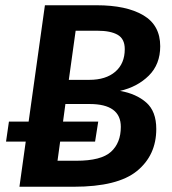

<svg xmlns="http://www.w3.org/2000/svg" viewBox="-20 -711 656 731"><path d="M575 -220Q575 -120 501.5 -60Q428 0 261 0H54L78 -172H3L14 -248H89L151 -691H348Q461 -691 525.5 -653Q590 -615 590 -535Q590 -466 546.5 -423Q503 -380 437 -365Q499 -354 537 -320.5Q575 -287 575 -220ZM268 -594 242 -407H320Q383 -407 419 -438Q455 -469 455 -524Q455 -563 428 -578.5Q401 -594 351 -594ZM440 -228Q440 -315 321 -315H229L220 -248H354L342 -172H209L199 -99H271Q365 -99 402.5 -133Q440 -167 440 -228Z"/></svg>

Font: FiraGO Medium
Style: Italic
Weight: 500
Italic angle: -8°
Designer: bBox Type GmbH
Foundry: bBox Type GmbH
Version: Version 1.001